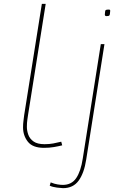

<svg xmlns="http://www.w3.org/2000/svg" viewBox="-20 -760 648 1000"><path d="M198 -740H218L126 -161Q125 -154 122.5 -137Q120 -120 120 -99Q120 -79 127.5 -58Q135 -37 155 -23Q175 -9 212 -9Q237 -9 258 -13Q279 -17 299 -22L304 -3Q284 2 260.5 6Q237 10 209 10Q150 10 125 -22Q100 -54 100 -97Q100 -115 102.5 -133Q105 -151 106 -161ZM543 -710Q551 -710 552.5 -709Q554 -708 554 -703Q553 -683 549.5 -679.5Q546 -676 535 -676Q526 -676 526 -684Q527 -704 530 -707Q533 -710 543 -710ZM524 -530 429 71Q418 142 389.5 181Q361 220 308 220Q300 220 276.5 217Q253 214 239 207L244 190Q264 198 280 200.5Q296 203 307 203Q353 203 377 167.5Q401 132 411 66L505 -530Z"/></svg>

Font: Georama Extra Expanded Thin
Style: Italic
Weight: 100
Width: 8
Italic angle: -9°
Designer: Jean-Baptiste Levee
Foundry: Production Type
Version: Version 1.000